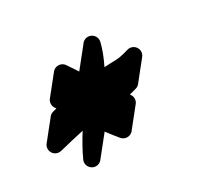

<svg xmlns="http://www.w3.org/2000/svg" viewBox="-86 -1036 626 591"><g transform="rotate(-30 226.5 -740.0)"><path d="M129.9 -577.8C131.2 -579.1 132.3 -580.4 133.2 -581.9C134.4 -583.2 135.5 -584.5 136.5 -586C137.7 -587.2 138.8 -588.6 139.8 -590.1C141 -591.3 142.1 -592.7 143 -594.2C144.2 -595.4 145.3 -596.8 146.3 -598.3C147.5 -599.5 148.6 -600.9 149.6 -602.4C150.8 -603.6 151.9 -605 152.9 -606.5C154.1 -607.7 155.2 -609.1 156.1 -610.5C157.3 -611.8 158.4 -613.1 159.4 -614.6C160.6 -615.9 161.7 -617.2 162.7 -618.7C163.9 -620 165 -621.3 165.9 -622.8C167.2 -624.1 168.2 -625.4 169.2 -626.9C170.4 -628.1 171.5 -629.5 172.5 -631C173.7 -632.2 174.8 -633.6 175.8 -635.1C177.4 -636.8 178.9 -638.8 180.1 -641C190.3 -627.2 200.9 -613.6 212 -600.3L212 -600.3C221.4 -589 238.2 -587.5 249.5 -596.9C251.6 -598.7 253.3 -600.7 254.7 -602.9C256 -604.2 257.1 -605.6 258 -607C259.2 -608.3 260.3 -609.7 261.3 -611.1C262.5 -612.4 263.6 -613.8 264.5 -615.2C265.8 -616.5 266.9 -617.9 267.8 -619.3C269.1 -620.6 270.2 -621.9 271.1 -623.4C272.3 -624.7 273.4 -626 274.4 -627.5C275.6 -628.8 276.7 -630.1 277.6 -631.6C278.9 -632.9 280 -634.2 280.9 -635.7C282.1 -636.9 283.2 -638.3 284.2 -639.8C285.4 -641 286.5 -642.4 287.5 -643.8C288.7 -645.1 289.8 -646.5 290.7 -647.9C292 -649.2 293.1 -650.6 294 -652C295.2 -653.3 296.3 -654.7 297.3 -656.1C298.5 -657.4 299.6 -658.8 300.5 -660.2C301.8 -661.5 302.9 -662.8 303.8 -664.3C313.2 -673.9 314.1 -689.3 305.3 -699.8C305.1 -700.1 304.8 -700.4 304.6 -700.6C313.2 -702.6 321.4 -704.9 329.5 -707.3L329.5 -707.3C335.9 -709.1 341 -713.2 344.4 -718.4C345.6 -719.7 346.7 -721.1 347.7 -722.5C348.9 -723.8 350 -725.2 350.9 -726.6C352.2 -727.9 353.2 -729.2 354.2 -730.7C355.4 -732 356.5 -733.3 357.5 -734.8C358.7 -736.1 359.8 -737.4 360.7 -738.9C362 -740.2 363.1 -741.5 364 -743C365.2 -744.2 366.3 -745.6 367.3 -747.1C368.5 -748.3 369.6 -749.7 370.6 -751.2C371.8 -752.4 372.9 -753.8 373.8 -755.3C375.1 -756.5 376.2 -757.9 377.1 -759.3C378.3 -760.6 379.4 -762 380.4 -763.4C381.6 -764.7 382.7 -766.1 383.7 -767.5C384.9 -768.8 386 -770.1 386.9 -771.6C388.2 -772.9 389.3 -774.2 390.2 -775.7C391.4 -777 392.5 -778.3 393.5 -779.8C399.9 -786.4 402.8 -796.2 400.1 -805.7C396 -819.8 381.3 -828 367.1 -823.9L366.2 -823.6C355.1 -820.4 344 -817.2 333.8 -815.7C323.8 -814.1 313.2 -814.1 299.9 -813.8C292.9 -813.7 285.8 -813.3 278.8 -812.8C279.6 -814.5 280.5 -816.1 281.4 -817.8C291.8 -839.3 300.9 -862.1 306.9 -886.3L306.9 -886.3L306.9 -886.4C310.4 -900.7 301.7 -915.1 287.4 -918.6C276.1 -921.4 264.8 -916.4 258.8 -907.2C257.6 -906 256.5 -904.6 255.6 -903.1C254.3 -901.9 253.2 -900.5 252.3 -899C251.1 -897.8 250 -896.4 249 -894.9C247.8 -893.7 246.7 -892.3 245.7 -890.8C244.5 -889.6 243.4 -888.2 242.5 -886.7C241.2 -885.5 240.2 -884.1 239.2 -882.7C238 -881.4 236.9 -880.1 235.9 -878.6C234.7 -877.3 233.6 -876 232.6 -874.5C231.4 -873.2 230.3 -871.9 229.4 -870.4C228.1 -869.1 227.1 -867.8 226.1 -866.3C224.9 -865.1 223.8 -863.7 222.8 -862.2C221.6 -861 220.5 -859.6 219.5 -858.1C218.3 -856.9 217.2 -855.5 216.3 -854C215.1 -852.8 214 -851.4 213 -849.9C211.8 -848.7 210.7 -847.3 209.7 -845.8C208 -844 206.4 -842 205.2 -839.7C197 -852.1 188.8 -864.5 180.4 -876.9L180.4 -876.9C172.2 -889.1 155.6 -892.3 143.4 -884.1C140.4 -882 137.9 -879.4 136 -876.5C134.7 -875.3 133.7 -873.9 132.7 -872.4C131.5 -871.2 130.4 -869.8 129.4 -868.4C128.2 -867.1 127.1 -865.7 126.2 -864.3C124.9 -863 123.8 -861.6 122.9 -860.2C121.7 -858.9 120.6 -857.5 119.6 -856.1C118.4 -854.8 117.3 -853.4 116.4 -852C115.1 -850.7 114 -849.4 113.1 -847.9C111.8 -846.6 110.7 -845.3 109.8 -843.8C108.6 -842.5 107.5 -841.2 106.5 -839.7C105.3 -838.5 104.2 -837.1 103.3 -835.6C102 -834.4 100.9 -833 100 -831.5C98.8 -830.3 97.7 -828.9 96.7 -827.5C95.5 -826.2 94.4 -824.8 93.4 -823.4C92.2 -822.1 91.1 -820.7 90.2 -819.3C88.9 -818 87.8 -816.6 86.9 -815.2C78.3 -806.3 76.7 -792.4 83.9 -781.7C85 -780 86.2 -778.3 87.3 -776.6C82.9 -775.5 78.5 -774.4 74.1 -773.3L74.1 -773.3C67.3 -771.6 61.8 -767.4 58.2 -761.9C57 -760.6 55.9 -759.3 54.9 -757.8C53.7 -756.6 52.6 -755.2 51.7 -753.7C50.4 -752.5 49.3 -751.1 48.4 -749.6C47.2 -748.4 46.1 -747 45.1 -745.5C43.9 -744.3 42.8 -742.9 41.8 -741.5C40.6 -740.2 39.5 -738.8 38.6 -737.4C37.3 -736.1 36.3 -734.7 35.3 -733.3C34.1 -732 33 -730.7 32 -729.2C30.8 -727.9 29.7 -726.6 28.8 -725.1C27.5 -723.8 26.4 -722.5 25.5 -721C24.3 -719.7 23.2 -718.4 22.2 -716.9C21 -715.7 19.9 -714.3 18.9 -712.8C17.7 -711.6 16.6 -710.2 15.7 -708.7C14.4 -707.5 13.3 -706.1 12.4 -704.6C11.2 -703.4 10.1 -702 9.1 -700.6C2.9 -694.2 0 -684.9 2.3 -675.6C5.8 -661.3 20.3 -652.6 34.6 -656.2L34.8 -656.2C64.1 -663.5 93.5 -670.6 122.9 -676.9C107.7 -652.4 92.7 -626.9 80.2 -599.2L80.1 -599.1C74.1 -585.7 80.1 -569.9 93.6 -563.9C105.7 -558.5 119.6 -562.9 126.7 -573.7C127.9 -575 129 -576.3 129.9 -577.8Z"/></g></svg>

Font: Ambarawa
Style: Script
Weight: 500
Foundry: Ekosamp
Version: Version 1.001;